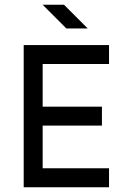

<svg xmlns="http://www.w3.org/2000/svg" viewBox="-20 -790 540 810"><path d="M260 -670H350L250 -770H160ZM80 0H440V-80H160V-260H410V-340H160V-520H440V-600H80Z"/></svg>

Font: Gauge
Style: Regular
Weight: 400
Designer: Daniel Pimley
Foundry: Daniel Pimley
Version: Version 1.004;PS 001.001;hotconv 1.0.56